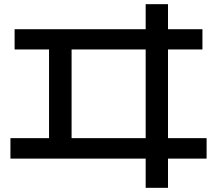

<svg xmlns="http://www.w3.org/2000/svg" viewBox="-20 -820 1040 920"><path d="M678 80V-60H30V-158H215V-583H50V-680H678V-800H785V-680H950V-583H785V-158H970V-60H785V80ZM323 -158H678V-583H323Z"/></svg>

Font: M PLUS 1 Thin Medium
Style: Regular
Weight: 500
Version: Version 1.001